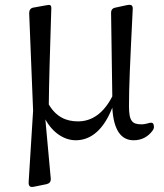

<svg xmlns="http://www.w3.org/2000/svg" viewBox="-20 -551 669 783"><path d="M115 -100 97 189C96 200 98 206 102 209C106 212 111 212 121 210L170 200C182 197 188 190 187 177L165 -64C196 -8 243 21 289 21C353 21 404 -25 438 -112C443 -20 474 21 525 21C559 21 584 6 602 -18C609 -27 609 -35 606 -44C603 -52 595 -52 583 -48C575 -46 567 -44 557 -44C520 -44 506 -56 506 -118C506 -196 510 -285 521 -508C522 -519 521 -525 518 -528C515 -532 507 -532 497 -530L451 -520C439 -518 433 -511 433 -498L438 -158C403 -90 356 -56 298 -56C250 -56 209 -74 179 -125C180 -219 183 -316 189 -510C190 -521 189 -526 186 -529C183 -532 176 -531 166 -529L116 -520C104 -518 99 -509 99 -497Z"/></svg>

Font: 寒蝉锦书宋 Text
Style: Regular
Weight: 400
Designer: 寒蝉锦书宋{Warren} 思源宋体{Ryoko NISHIZUKA 西塚涼子 (kana & ideographs); Frank Grießhammer (Latin, Greek & Cyrillic); Wenlong ZHANG 
Foundry: Adobe & ChillType
Version: Version 2.000;Glyphs 3.1.1 (3135)